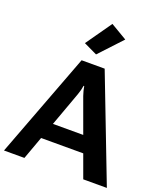

<svg xmlns="http://www.w3.org/2000/svg" viewBox="-189 -1116 1053 1232"><g transform="rotate(20 338.0 -500.5)"><path d="M-13.4 0H126L308.8 -502.7Q314.7 -518.8 318.4 -534.1Q322 -549.3 324.7 -564.7H328.9Q331.8 -549.3 335.3 -534.2Q338.9 -519 344.7 -502.7L527.8 0H689L414.1 -714.4H256.6ZM139.9 -156.7H523.4L488.5 -267.8H174.6ZM239 -825 330.8 -781.2 474.4 -935.1 362.8 -1001.2Z"/></g></svg>

Font: Roboto Flex
Style: Regular
Weight: 400
Designer: Berlow after Robertson
Foundry: Google
Version: Version 3.200;gftools[0.9.32]